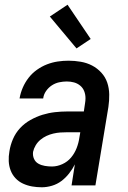

<svg xmlns="http://www.w3.org/2000/svg" viewBox="-20 -785 540 813"><path d="M157 8Q136 8 116 4.5Q96 1 77.5 -7.5Q59 -16 45.5 -30.5Q32 -45 25 -63.5Q18 -82 17 -102.5Q16 -123 20 -145Q24 -171 35 -196.5Q46 -222 65 -242.5Q84 -263 109 -277Q134 -291 160 -299Q186 -307 212.5 -310Q239 -313 265 -313H335L340 -347Q341 -352 341.5 -358Q342 -364 342 -369Q342 -385 336.5 -399Q331 -413 319.5 -422.5Q308 -432 293.5 -436Q279 -440 263 -440Q247 -440 230.5 -436.5Q214 -433 199.5 -423.5Q185 -414 175 -399.5Q165 -385 163 -369V-368H63V-369Q67 -392 76.5 -414Q86 -436 101 -455.5Q116 -475 136.5 -489.5Q157 -504 179 -512.5Q201 -521 224 -524.5Q247 -528 270 -528Q296 -528 322 -523.5Q348 -519 370 -507.5Q392 -496 409 -477.5Q426 -459 434 -435.5Q442 -412 442.5 -385.5Q443 -359 439 -332L384 0H283L297 -89Q287 -69 272.5 -50.5Q258 -32 240 -18.5Q222 -5 200 1.5Q178 8 157 8ZM200 -80Q222 -80 244 -90Q266 -100 281 -118Q296 -136 304.5 -158Q313 -180 316 -202L320 -225H265Q250 -225 235.5 -224Q221 -223 206 -219.5Q191 -216 177 -209.5Q163 -203 151 -193Q139 -183 131 -169.5Q123 -156 120 -142Q118 -126 124 -112.5Q130 -99 142.5 -92Q155 -85 170 -82.5Q185 -80 200 -80ZM304 -580 191 -715 266 -765 364 -620Z"/></svg>

Font: Iosevka Term Curly SmBd Obl
Style: Regular
Weight: 600
Italic angle: -9°
Designer: Belleve Invis
Foundry: Belleve Invis
Version: Version 32.3.0